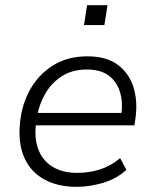

<svg xmlns="http://www.w3.org/2000/svg" viewBox="-20 -715 596 743"><path d="M277 8Q205 8 153.5 -19.5Q102 -47 77 -98.5Q52 -150 56 -222Q60 -298 92 -360Q124 -422 181.5 -459.5Q239 -497 318 -497Q393 -497 437.5 -463Q482 -429 498 -372.5Q514 -316 503 -249L500 -230H101L109 -278H470L448 -262Q457 -315 445 -356.5Q433 -398 401.5 -422Q370 -446 316 -446Q260 -446 220 -420.5Q180 -395 156 -354Q132 -313 124 -267L121 -247Q111 -186 127 -140.5Q143 -95 182 -70.5Q221 -46 279 -46Q324 -46 366 -59Q408 -72 445 -103L469 -58Q433 -24 380.5 -8Q328 8 277 8ZM305 -618 317 -695H396L384 -618Z"/></svg>

Font: Nunito Sans 10pt Light
Style: Italic
Weight: 300
Italic angle: -9°
Designer: Vernon Adams
Foundry: Vernon Adams
Version: Version 3.101;gftools[0.9.27]